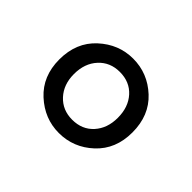

<svg xmlns="http://www.w3.org/2000/svg" viewBox="-75 -882 520 520"><g transform="rotate(45 185.0 -622.5)"><path d="M185 -480Q130 -480 87.5 -519Q45 -558 45 -622Q45 -687 87.5 -726Q130 -765 185 -765Q241 -765 283 -726Q325 -687 325 -622Q325 -558 283 -519Q241 -480 185 -480ZM185 -531Q223 -531 246 -556.5Q269 -582 269 -622Q269 -663 246 -688.5Q223 -714 185 -714Q148 -714 124.5 -688.5Q101 -663 101 -622Q101 -582 124.5 -556.5Q148 -531 185 -531Z"/></g></svg>

Font: Source Han Sans & Saira Hybrid
Style: Regular
Weight: 400
Designer: Ryoko NISHIZUKA 西塚涼子 (kana & ideographs); Paul D. Hunt (Latin, Greek & Cyrillic); Wenlong ZHANG 张文龙 (bopomofo); Sandoll 
Foundry: Adobe Systems Incorporated
Version: Version 1.00;August 2, 2021;FontCreator 13.0.0.2675 64-bit